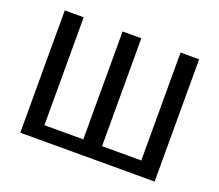

<svg xmlns="http://www.w3.org/2000/svg" viewBox="-117 -860 1176 1030"><g transform="rotate(20 471.5 -345.0)"><path d="M855 4H88V-694H196V-78H418V-694H525V-78H749V-694H855Z"/></g></svg>

Font: Repo Medium
Style: Regular
Weight: 500
Designer: Stefan Peev
Foundry: Context Ltd
Version: Version 1.502